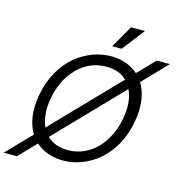

<svg xmlns="http://www.w3.org/2000/svg" viewBox="-202 -1053 1165 1241"><g transform="rotate(15 380.5 -432.0)"><path d="M-64 66H24L135 -49C184 -5 249 16 317 16C477 16 659 -100 703 -350C722 -459 706 -543 669 -603L825 -765H737L628 -652C580 -695 515 -716 447 -716C287 -716 104 -600 60 -350C41 -241 57 -158 94 -98ZM138 -350C166 -510 274 -643 434 -643C494 -643 539 -625 571 -593L154 -161C131 -212 125 -278 138 -350ZM191 -108 608 -540C633 -489 638 -422 625 -350C597 -190 490 -57 330 -57C270 -57 224 -76 191 -108ZM435 -780H498L614 -930H521Z"/></g></svg>

Font: Uncut Sans
Style: Italic
Weight: 400
Italic angle: -10°
Designer: Kasper Nordkvist
Foundry: Uncut Type
Version: Version 1.111;FEAKit 1.0